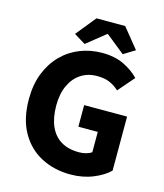

<svg xmlns="http://www.w3.org/2000/svg" viewBox="-123 -928 884 1032"><g transform="rotate(15 319.0 -411.5)"><path d="M365.3 12Q275.5 12 203.2 -25.6Q130.8 -63.1 88.4 -137.7Q46.1 -212.3 46.1 -322.1Q46.1 -403.4 71.1 -466.7Q96.2 -530.1 139.9 -574.2Q183.7 -618.4 241.2 -641.1Q298.8 -663.8 363.8 -663.8Q434.7 -663.8 485.9 -638.7Q537 -613.6 569.4 -579.2L491.8 -489.6Q467.6 -512 439.1 -524.3Q410.7 -536.5 368.7 -536.5Q318.6 -536.5 279.7 -511.3Q240.8 -486.1 219 -439.2Q197.1 -392.4 197.1 -327.1Q197.1 -260.1 217.6 -212.6Q238 -165.2 278.6 -140.2Q319.1 -115.2 380.5 -115.2Q400.5 -115.2 419.1 -120.3Q437.7 -125.3 449.5 -134.6V-247.2H341.5V-367.4H580.4V-66.9Q547.1 -33.9 490.3 -11Q433.6 12 365.3 12ZM258.6 -685.3 195.2 -724.4 284.8 -835.1H444.6L534.3 -724.4L470.8 -685.3L366.7 -768.8H362.7Z"/></g></svg>

Font: Source Sans Variable
Style: Regular
Weight: 200
Designer: Paul D. Hunt
Foundry: Adobe Systems Incorporated
Version: Version 3.006;hotconv 1.0.111;makeotfexe 2.5.65597